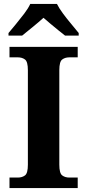

<svg xmlns="http://www.w3.org/2000/svg" viewBox="-20 -951 441 971"><path d="M28 0V-53H70Q92 -53 106.5 -64Q121 -75 121 -118V-596Q121 -639 106.5 -650Q92 -661 70 -661H28V-714H373V-661H331Q309 -661 294.5 -650Q280 -639 280 -596V-118Q280 -75 294.5 -64Q309 -53 331 -53H373V0ZM23 -784Q39 -803 60.5 -829Q82 -855 102.5 -882Q123 -909 133 -931H268Q279 -909 299 -882Q319 -855 341 -829Q363 -803 378 -784V-771H309Q295 -782 275 -798Q255 -814 235 -831Q215 -848 200 -861Q178 -841 145.5 -814.5Q113 -788 92 -771H23Z"/></svg>

Font: Noto Serif Vithkuqi
Style: Regular
Weight: 400
Version: Version 1.005